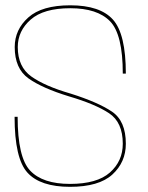

<svg xmlns="http://www.w3.org/2000/svg" viewBox="-20 -700 557 724"><path d="M244 4.5Q353 4.5 403.8 -42Q454.5 -88.5 454.5 -158Q454.5 -244 402 -279.2Q349.5 -314.5 246.5 -347Q149.5 -375 98.2 -411.5Q47 -448 47 -522.5Q47 -583.5 95.8 -626.2Q144.5 -669 245 -669Q347 -669 395 -619.8Q443 -570.5 443 -422.5H454.5Q454.5 -572 406 -626Q357.5 -680 245 -680Q138 -680 86.8 -634.2Q35.5 -588.5 35.5 -522.5Q35.5 -441.5 87.2 -404.5Q139 -367.5 240.5 -336.5Q339 -307.5 391 -273.2Q443 -239 443 -158Q443 -92.5 394.5 -49.5Q346 -6.5 244 -6.5Q141 -6.5 93.8 -56.5Q46.5 -106.5 46.5 -259.5H35Q35 -102.5 83.5 -49Q132 4.5 244 4.5Z"/></svg>

Font: Anybody Thin
Style: Regular
Weight: 100
Designer: Tyler Finck
Foundry: Etcetera Type Company
Version: Version 1.114;gftools[0.9.25]